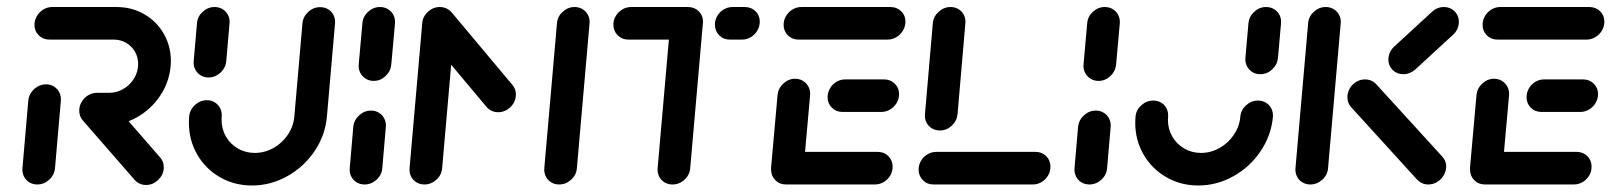

<svg xmlns="http://www.w3.org/2000/svg" viewBox="-20 -539 4708 561"><path d="M88.9 0Q75.9 0 65.6 -6.3Q55.2 -12.6 49.8 -23.7Q44.4 -34.8 45.6 -47.8L62.6 -244.8Q63.7 -257.8 71.1 -268.7Q78.5 -279.6 90 -286.1Q101.5 -292.6 114.4 -292.6Q127.4 -292.6 137.8 -286.1Q148.1 -279.6 153.5 -268.7Q158.9 -257.8 157.8 -244.8L140.7 -47.8Q138.9 -27.8 123.7 -13.9Q108.5 0 88.9 0ZM458.5 -46.3Q456.7 -26.7 441.5 -12.6Q426.3 1.5 406.7 1.5Q397 1.5 388.7 -2.2Q380.4 -5.9 374.1 -12.6L223 -185.9Q211.5 -198.5 211.5 -215.9Q211.5 -229.6 218.7 -241.5Q225.9 -253.3 237.8 -260.4Q249.6 -267.4 263.3 -267.4Q273 -267.4 281.5 -263.9Q290 -260.4 295.6 -254.1L447 -80Q459.6 -66.7 458.5 -46.3ZM211.5 -215.9Q211.5 -229.6 218.7 -241.7Q225.9 -253.7 237.8 -260.7Q249.6 -267.8 263.3 -267.8H298.5Q321.1 -267.8 340.7 -279.3Q360.4 -290.7 372 -310.2Q383.7 -329.6 383.7 -352.2Q383.7 -371.9 374.3 -388.1Q364.8 -404.4 348.5 -413.9Q332.2 -423.3 312.2 -423.3H124.4Q105.9 -423.3 93.3 -435.7Q80.7 -448.1 80.7 -466.3Q80.7 -480.4 88 -492.4Q95.2 -504.4 107 -511.5Q118.9 -518.5 132.6 -518.5H320.4Q364.8 -518.5 401.3 -497.6Q437.8 -476.7 458.5 -440.4Q479.3 -404.1 479.3 -360.4Q479.3 -355.9 478.5 -345.6Q474.4 -298.5 447.6 -258.7Q420.7 -218.9 379.1 -195.7Q337.4 -172.6 290.4 -172.6H255.2Q236.7 -172.6 224.1 -185Q211.5 -197.4 211.5 -215.9Z M589.3 -312.6Q576.3 -312.6 565.9 -319.1Q555.6 -325.6 550.2 -336.5Q544.8 -347.4 545.9 -360.4L555.6 -471.1Q557 -490.7 572.2 -504.6Q587.4 -518.5 607 -518.5Q620 -518.5 630.4 -512.2Q640.7 -505.9 646.3 -495Q651.9 -484.1 650.7 -471.1L641.1 -360.4Q640 -347.4 632.6 -336.5Q625.2 -325.6 613.7 -319.1Q602.2 -312.6 589.3 -312.6ZM915.6 -518.1Q928.5 -518.1 938.9 -511.9Q949.3 -505.6 954.6 -494.6Q960 -483.7 958.9 -470.7L935.2 -198.5Q930.4 -143.7 899.1 -97.4Q867.8 -51.1 819.3 -24.1Q770.7 3 716.3 3Q664.8 3 622.6 -21.3Q580.4 -45.6 556.1 -87.8Q531.9 -130 531.9 -181.1Q531.9 -186.7 532.6 -198.5Q533.7 -211.5 541.1 -222.4Q548.5 -233.3 560 -239.8Q571.5 -246.3 584.4 -246.3Q597.4 -246.3 607.8 -239.8Q618.1 -233.3 623.5 -222.4Q628.9 -211.5 627.8 -198.5Q627.4 -195.2 627.4 -188.9Q627.4 -161.9 640.2 -139.8Q653 -117.8 675.2 -105Q697.4 -92.2 724.4 -92.2Q753.3 -92.2 778.9 -106.5Q804.4 -120.7 820.9 -145.2Q837.4 -169.6 840 -198.5L863.7 -470.7Q865.6 -490.4 880.7 -504.3Q895.9 -518.1 915.6 -518.1Z M1045.2 0Q1032.2 0 1021.9 -6.3Q1011.5 -12.6 1006.1 -23.7Q1000.7 -34.8 1001.9 -47.8L1012.2 -168.1Q1014.1 -187.8 1029.3 -201.9Q1044.4 -215.9 1064.1 -215.9Q1077 -215.9 1087.4 -209.4Q1097.8 -203 1103.1 -192Q1108.5 -181.1 1107.4 -168.1L1097 -47.8Q1095.6 -27.8 1080.2 -13.9Q1064.8 0 1045.2 0ZM1071.9 -302.6Q1058.9 -302.6 1048.5 -309.1Q1038.1 -315.6 1032.6 -326.5Q1027 -337.4 1028.1 -350.4L1038.9 -471.1Q1040.4 -490.7 1055.6 -504.6Q1070.7 -518.5 1090.4 -518.5Q1103.3 -518.5 1113.7 -512.2Q1124.1 -505.9 1129.6 -495Q1135.2 -484.1 1134.1 -471.1L1123.3 -350.4Q1121.5 -330.7 1106.5 -316.7Q1091.5 -302.6 1071.9 -302.6Z M1265.2 -518.5Q1278.1 -518.5 1288.5 -512.2Q1298.9 -505.9 1304.4 -495Q1310 -484.1 1308.9 -471.1L1271.9 -47.8Q1270.4 -27.8 1255 -13.9Q1239.6 0 1220 0Q1207 0 1196.7 -6.3Q1186.3 -12.6 1180.9 -23.7Q1175.6 -34.8 1176.7 -47.8L1213.7 -471.1Q1215.2 -490.7 1230.4 -504.6Q1245.6 -518.5 1265.2 -518.5ZM1487.4 -263Q1487.4 -248.9 1480.2 -237Q1473 -225.2 1461.1 -218.1Q1449.3 -211.1 1435.6 -211.1Q1425.2 -211.1 1416.5 -215.2Q1407.8 -219.3 1401.9 -226.3L1227.4 -434.4Q1217.4 -446.3 1217.4 -463Q1217.4 -476.7 1224.4 -488.5Q1231.5 -500.4 1243.5 -507.4Q1255.6 -514.4 1268.9 -514.4Q1279.3 -514.4 1288 -510.4Q1296.7 -506.3 1302.6 -499.3L1477.4 -290.7Q1487.4 -278.9 1487.4 -263ZM1658.9 -518.5Q1671.9 -518.5 1682.2 -512.2Q1692.6 -505.9 1698.1 -495Q1703.7 -484.1 1702.6 -471.1L1665.6 -47.8Q1664.1 -27.8 1648.7 -13.9Q1633.3 0 1613.7 0Q1600.7 0 1590.4 -6.3Q1580 -12.6 1574.6 -23.7Q1569.3 -34.8 1570.4 -47.8L1607.4 -471.1Q1608.9 -490.7 1624.1 -504.6Q1639.3 -518.5 1658.9 -518.5Z M2033.7 -470.4 1996.7 -47.8Q1995.2 -27.8 1980 -13.9Q1964.8 0 1944.8 0Q1931.9 0 1921.5 -6.3Q1911.1 -12.6 1905.7 -23.7Q1900.4 -34.8 1901.5 -47.8L1938.5 -470.4ZM1772.2 -467Q1772.2 -480.7 1779.4 -492.6Q1786.7 -504.4 1798.5 -511.5Q1810.4 -518.5 1824.1 -518.5H1990Q2008.9 -518.5 2021.5 -506.3Q2034.1 -494.1 2034.1 -475.9Q2034.1 -461.9 2026.9 -449.6Q2019.6 -437.4 2007.6 -430.4Q1995.6 -423.3 1981.9 -423.3H1815.9Q1797.4 -423.3 1784.8 -435.9Q1772.2 -448.5 1772.2 -467ZM2068.9 -467Q2068.9 -480.7 2075.9 -492.6Q2083 -504.4 2094.8 -511.5Q2106.7 -518.5 2120.4 -518.5H2156.3Q2174.8 -518.5 2187.4 -506.3Q2200 -494.1 2200 -475.9Q2200 -461.9 2192.8 -449.6Q2185.6 -437.4 2173.7 -430.4Q2161.9 -423.3 2148.1 -423.3H2112.2Q2093.7 -423.3 2081.3 -435.9Q2068.9 -448.5 2068.9 -467Z M2232.6 -44.8 2251.9 -261.1Q2253.7 -280.7 2268.7 -294.8Q2283.7 -308.9 2303.3 -308.9Q2316.3 -308.9 2326.7 -302.4Q2337 -295.9 2342.6 -285Q2348.1 -274.1 2347 -261.1L2327.8 -44.8ZM2588.1 -51.9Q2588.1 -37.8 2581.1 -25.9Q2574.1 -14.1 2562 -7Q2550 0 2536.3 0H2276.3Q2257.8 0 2245.4 -12.6Q2233 -25.2 2233 -43.7Q2233 -57.4 2240 -69.3Q2247 -81.1 2258.9 -88.1Q2270.7 -95.2 2284.4 -95.2H2544.8Q2563.3 -95.2 2575.7 -82.8Q2588.1 -70.4 2588.1 -51.9ZM2398.1 -255.2Q2398.1 -268.9 2405.2 -280.9Q2412.2 -293 2424.1 -300Q2435.9 -307 2449.6 -307H2563.3Q2581.9 -307 2594.4 -294.6Q2607 -282.2 2607 -264.1Q2607 -250 2599.8 -238Q2592.6 -225.9 2580.6 -218.9Q2568.5 -211.9 2554.8 -211.9H2441.5Q2423 -211.9 2410.6 -224.3Q2398.1 -236.7 2398.1 -255.2ZM2269.6 -466.3Q2269.6 -480.4 2276.9 -492.4Q2284.1 -504.4 2295.9 -511.5Q2307.8 -518.5 2321.5 -518.5H2581.5Q2600.4 -518.5 2613 -506.3Q2625.6 -494.1 2625.6 -475.9Q2625.6 -461.9 2618.3 -449.6Q2611.1 -437.4 2599.1 -430.4Q2587 -423.3 2573.3 -423.3H2313.3Q2294.8 -423.3 2282.2 -435.7Q2269.6 -448.1 2269.6 -466.3Z M3049.3 -51.9Q3049.3 -37.8 3042.2 -25.9Q3035.2 -14.1 3023.3 -7Q3011.5 0 2997.8 0H2707.4Q2688.9 0 2676.5 -12.6Q2664.1 -25.2 2664.1 -43.7Q2664.1 -57.4 2671.1 -69.3Q2678.1 -81.1 2690 -88.1Q2701.9 -95.2 2715.6 -95.2H3005.9Q3024.4 -95.2 3036.9 -82.8Q3049.3 -70.4 3049.3 -51.9ZM2726.3 -157.8Q2713.3 -157.8 2702.8 -164.1Q2692.2 -170.4 2686.9 -181.3Q2681.5 -192.2 2682.6 -205.2L2705.6 -471.1Q2707.4 -490.7 2722.6 -504.6Q2737.8 -518.5 2757.4 -518.5Q2770.4 -518.5 2780.7 -512.2Q2791.1 -505.9 2796.5 -495Q2801.9 -484.1 2800.7 -471.1L2777.8 -205.2Q2775.9 -185.6 2760.9 -171.7Q2745.9 -157.8 2726.3 -157.8Z M3163 0Q3150 0 3139.6 -6.3Q3129.3 -12.6 3123.9 -23.7Q3118.5 -34.8 3119.6 -47.8L3130 -168.1Q3131.9 -187.8 3147 -201.9Q3162.2 -215.9 3181.9 -215.9Q3194.8 -215.9 3205.2 -209.4Q3215.6 -203 3220.9 -192Q3226.3 -181.1 3225.2 -168.1L3214.8 -47.8Q3213.3 -27.8 3198 -13.9Q3182.6 0 3163 0ZM3189.6 -302.6Q3176.7 -302.6 3166.3 -309.1Q3155.9 -315.6 3150.4 -326.5Q3144.8 -337.4 3145.9 -350.4L3156.7 -471.1Q3158.1 -490.7 3173.3 -504.6Q3188.5 -518.5 3208.1 -518.5Q3221.1 -518.5 3231.5 -512.2Q3241.9 -505.9 3247.4 -495Q3253 -484.1 3251.9 -471.1L3241.1 -350.4Q3239.3 -330.7 3224.3 -316.7Q3209.3 -302.6 3189.6 -302.6Z M3655.6 -245.2Q3668.5 -245.2 3678.9 -238.9Q3689.3 -232.6 3694.8 -221.7Q3700.4 -210.7 3699.3 -197.8Q3694.4 -143 3663.1 -96.9Q3631.9 -50.7 3583.5 -23.9Q3535.2 3 3481.1 3Q3430 3 3387.8 -21.3Q3345.6 -45.6 3321.3 -87.6Q3297 -129.6 3297 -180.4Q3297 -185.9 3297.8 -197.8Q3299.3 -217.4 3314.6 -231.3Q3330 -245.2 3349.6 -245.2Q3362.6 -245.2 3373 -238.9Q3383.3 -232.6 3388.7 -221.7Q3394.1 -210.7 3393 -197.8Q3392.6 -194.4 3392.6 -188.5Q3392.6 -161.9 3405.4 -139.8Q3418.1 -117.8 3440.2 -105Q3462.2 -92.2 3489.3 -92.2Q3517.8 -92.2 3543.1 -106.5Q3568.5 -120.7 3585 -145Q3601.5 -169.3 3604.1 -197.8Q3605.6 -217.4 3620.7 -231.3Q3635.9 -245.2 3655.6 -245.2ZM3662.2 -322.2Q3649.3 -322.2 3638.9 -328.7Q3628.5 -335.2 3623.1 -346.1Q3617.8 -357 3618.9 -370L3627.8 -471.1Q3629.6 -490.7 3644.6 -504.6Q3659.6 -518.5 3679.3 -518.5Q3692.2 -518.5 3702.8 -512.2Q3713.3 -505.9 3718.7 -495Q3724.1 -484.1 3723 -471.1L3714.1 -370Q3712.2 -350.4 3697.2 -336.3Q3682.2 -322.2 3662.2 -322.2Z M3808.5 0Q3795.6 0 3785.2 -6.3Q3774.8 -12.6 3769.4 -23.7Q3764.1 -34.8 3765.2 -47.8L3802.2 -471.1Q3803.7 -490.7 3818.9 -504.6Q3834.1 -518.5 3853.7 -518.5Q3866.7 -518.5 3877 -512.2Q3887.4 -505.9 3893 -495Q3898.5 -484.1 3897.4 -471.1L3860.4 -47.8Q3858.9 -27.8 3843.5 -13.9Q3828.1 0 3808.5 0ZM4205.6 -53Q4205.6 -38.9 4198.3 -26.7Q4191.1 -14.4 4179.1 -7.2Q4167 0 4153.7 0Q4134.1 0 4120.7 -14.1L3928.1 -225.6Q3917 -237.4 3917 -255.2Q3917 -268.9 3924.1 -280.9Q3931.1 -293 3943 -300Q3954.8 -307 3968.5 -307Q3978.1 -307 3986.7 -303.3Q3995.2 -299.6 4001.1 -293L4194.1 -81.5Q4205.6 -68.9 4205.6 -53ZM4198.9 -518.5Q4217.4 -518.5 4230 -506.1Q4242.6 -493.7 4242.6 -475.6Q4242.6 -464.1 4238 -454.1Q4233.3 -444.1 4225.2 -437L4115.2 -335.9Q4108.1 -329.6 4099.1 -325.9Q4090 -322.2 4080.4 -322.2Q4061.9 -322.2 4049.3 -334.4Q4036.7 -346.7 4036.7 -364.8Q4036.7 -375.9 4041.3 -385.9Q4045.9 -395.9 4054.1 -403.3L4163.7 -504.1Q4178.9 -518.5 4198.9 -518.5Z M4274.8 -44.8 4294.1 -261.1Q4295.9 -280.7 4310.9 -294.8Q4325.9 -308.9 4345.6 -308.9Q4358.5 -308.9 4368.9 -302.4Q4379.3 -295.9 4384.8 -285Q4390.4 -274.1 4389.3 -261.1L4370 -44.8ZM4630.4 -51.9Q4630.4 -37.8 4623.3 -25.9Q4616.3 -14.1 4604.3 -7Q4592.2 0 4578.5 0H4318.5Q4300 0 4287.6 -12.6Q4275.2 -25.2 4275.2 -43.7Q4275.2 -57.4 4282.2 -69.3Q4289.3 -81.1 4301.1 -88.1Q4313 -95.2 4326.7 -95.2H4587Q4605.6 -95.2 4618 -82.8Q4630.4 -70.4 4630.4 -51.9ZM4440.4 -255.2Q4440.4 -268.9 4447.4 -280.9Q4454.4 -293 4466.3 -300Q4478.1 -307 4491.9 -307H4605.6Q4624.1 -307 4636.7 -294.6Q4649.3 -282.2 4649.3 -264.1Q4649.3 -250 4642 -238Q4634.8 -225.9 4622.8 -218.9Q4610.7 -211.9 4597 -211.9H4483.7Q4465.2 -211.9 4452.8 -224.3Q4440.4 -236.7 4440.4 -255.2ZM4311.9 -466.3Q4311.9 -480.4 4319.1 -492.4Q4326.3 -504.4 4338.1 -511.5Q4350 -518.5 4363.7 -518.5H4623.7Q4642.6 -518.5 4655.2 -506.3Q4667.8 -494.1 4667.8 -475.9Q4667.8 -461.9 4660.6 -449.6Q4653.3 -437.4 4641.3 -430.4Q4629.3 -423.3 4615.6 -423.3H4355.6Q4337 -423.3 4324.4 -435.7Q4311.9 -448.1 4311.9 -466.3Z"/></svg>

Font: 26F Galaxy Sans Extra Bold
Style: Italic
Weight: 800
Italic angle: -5°
Designer: C₂₉H₂₅N₃O₅
Version: Version 1.200